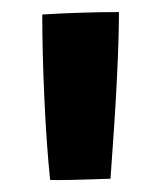

<svg xmlns="http://www.w3.org/2000/svg" viewBox="-20 -859 267 318"><path d="M50 -835Q117 -839 177 -839Q177 -750 163 -563Q80 -560 63 -561Q57 -619 53.5 -695.5Q50 -772 50 -835Z"/></svg>

Font: Otomanopee
Style: Regular
Weight: 400
Designer: Das Ende der Wildnis
Foundry: Gutenberg Labo
Version: Version 3.000